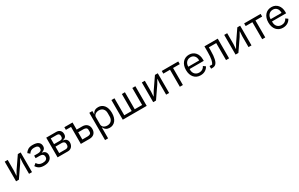

<svg xmlns="http://www.w3.org/2000/svg" viewBox="283 -2345 6787 4362"><g transform="rotate(-30 3677.0 -164.0)"><path d="M85 -516H163V-230L155 -106H159L223 -216L429 -516H503V0H425V-286L433 -410H429L365 -300L159 0H85Z M819 12Q740 12 693 -15Q646 -42 616 -92L676 -140Q696 -102 731.5 -80.5Q767 -59 819 -59Q882 -59 912.5 -82Q943 -105 943 -141V-153Q943 -192 916.5 -212.5Q890 -233 842 -233H732V-300H832Q880 -300 906 -319Q932 -338 932 -373V-385Q932 -418 905.5 -437.5Q879 -457 817 -457Q766 -457 733 -436.5Q700 -416 680 -381L627 -426Q651 -471 697.5 -499.5Q744 -528 821 -528Q922 -528 970 -491Q1018 -454 1018 -389Q1018 -341 992.5 -313Q967 -285 919 -274V-270Q974 -262 1001.5 -230.5Q1029 -199 1029 -150Q1029 -75 972.5 -31.5Q916 12 819 12Z M1174 -516H1434Q1497 -516 1533 -480.5Q1569 -445 1569 -385Q1569 -288 1468 -276V-272Q1528 -267 1557.5 -234.5Q1587 -202 1587 -154Q1587 -123 1577.5 -95Q1568 -67 1550 -46Q1532 -25 1506 -12.5Q1480 0 1447 0H1174ZM1423 -66Q1459 -66 1480 -85Q1501 -104 1501 -139V-162Q1501 -197 1480 -216Q1459 -235 1423 -235H1254V-66ZM1413 -300Q1446 -300 1464.5 -316.5Q1483 -333 1483 -364V-386Q1483 -417 1464.5 -433.5Q1446 -450 1413 -450H1254V-300Z M1784 -446H1649V-516H1864V-329H2011Q2089 -329 2135 -285Q2181 -241 2181 -165Q2181 -87 2136 -43.5Q2091 0 2012 0H1784ZM2000 -70Q2045 -70 2070 -87Q2095 -104 2095 -144V-186Q2095 -226 2070 -242.5Q2045 -259 2000 -259H1864V-70Z M2304 0ZM2304 -516H2384V-432H2388Q2408 -481 2446.5 -504.5Q2485 -528 2539 -528Q2587 -528 2626 -509Q2665 -490 2692.5 -455Q2720 -420 2734.5 -370Q2749 -320 2749 -258Q2749 -196 2734.5 -146Q2720 -96 2692.5 -61Q2665 -26 2626 -7Q2587 12 2539 12Q2434 12 2388 -84H2384V200H2304ZM2517 -60Q2585 -60 2624 -102.5Q2663 -145 2663 -214V-302Q2663 -371 2624 -413.5Q2585 -456 2517 -456Q2490 -456 2465.5 -448.5Q2441 -441 2423 -428Q2405 -415 2394.5 -396.5Q2384 -378 2384 -357V-165Q2384 -140 2394.5 -120.5Q2405 -101 2423 -87.5Q2441 -74 2465.5 -67Q2490 -60 2517 -60Z M2884 -516H2964V-70H3158V-516H3238V-70H3432V-516H3512V0H2884Z M3682 -516H3760V-230L3752 -106H3756L3820 -216L4026 -516H4100V0H4022V-286L4030 -410H4026L3962 -300L3756 0H3682Z M4381 -446H4205V-516H4637V-446H4461V0H4381Z M4691 0ZM4923 12Q4870 12 4827.5 -7Q4785 -26 4754.5 -61.5Q4724 -97 4707.5 -146.5Q4691 -196 4691 -258Q4691 -319 4707.5 -369Q4724 -419 4754.5 -454.5Q4785 -490 4827.5 -509Q4870 -528 4923 -528Q4975 -528 5016 -509Q5057 -490 5086 -456.5Q5115 -423 5130.5 -377Q5146 -331 5146 -276V-238H4775V-214Q4775 -181 4785.5 -152.5Q4796 -124 4815.5 -103Q4835 -82 4863.5 -70Q4892 -58 4928 -58Q4977 -58 5013.5 -81Q5050 -104 5070 -147L5127 -106Q5102 -53 5049 -20.5Q4996 12 4923 12ZM4923 -461Q4890 -461 4863 -449.5Q4836 -438 4816.5 -417Q4797 -396 4786 -367.5Q4775 -339 4775 -305V-298H5060V-309Q5060 -378 5022.5 -419.5Q4985 -461 4923 -461Z M5201 -70H5269Q5282 -88 5292 -113Q5302 -138 5309 -173Q5316 -208 5320 -256Q5324 -304 5324 -369V-516H5673V0H5593V-446H5400V-367Q5400 -292 5394.5 -236Q5389 -180 5379.5 -140Q5370 -100 5357 -74.5Q5344 -49 5329 -34Q5310 -15 5287 -7.5Q5264 0 5232 0H5201Z M5843 -516H5921V-230L5913 -106H5917L5981 -216L6187 -516H6261V0H6183V-286L6191 -410H6187L6123 -300L5917 0H5843Z M6542 -446H6366V-516H6798V-446H6622V0H6542Z M6852 0ZM7084 12Q7031 12 6988.5 -7Q6946 -26 6915.5 -61.5Q6885 -97 6868.5 -146.5Q6852 -196 6852 -258Q6852 -319 6868.5 -369Q6885 -419 6915.5 -454.5Q6946 -490 6988.5 -509Q7031 -528 7084 -528Q7136 -528 7177 -509Q7218 -490 7247 -456.5Q7276 -423 7291.5 -377Q7307 -331 7307 -276V-238H6936V-214Q6936 -181 6946.5 -152.5Q6957 -124 6976.5 -103Q6996 -82 7024.5 -70Q7053 -58 7089 -58Q7138 -58 7174.5 -81Q7211 -104 7231 -147L7288 -106Q7263 -53 7210 -20.5Q7157 12 7084 12ZM7084 -461Q7051 -461 7024 -449.5Q6997 -438 6977.5 -417Q6958 -396 6947 -367.5Q6936 -339 6936 -305V-298H7221V-309Q7221 -378 7183.5 -419.5Q7146 -461 7084 -461Z"/></g></svg>

Font: Aneliza
Style: Regular
Weight: 400
Designer: Mike Abbink, Paul van der Laan, Pieter van Rosmalen
Foundry: Bold Monday
Version: Version 3.001;September 8, 2019;FontCreator 11.5.0.2425 64-b